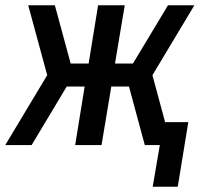

<svg xmlns="http://www.w3.org/2000/svg" viewBox="-31 -550 771 728"><path d="M548 158H643L683 -87H595L547 -265L706 -530H606L473 -309H405L442 -530H341L305 -309H237L177 -530H76L148 -265L-11 0H89L222 -222H290L254 0H354L391 -222H458L518 0H575Z"/></svg>

Font: Iosevka Sparkle Medium
Style: Italic
Weight: 500
Italic angle: -9°
Designer: Belleve Invis
Foundry: Belleve Invis
Version: Version 4.5.0; ttfautohint (v1.8.3)